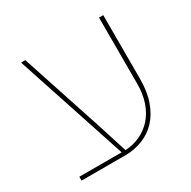

<svg xmlns="http://www.w3.org/2000/svg" viewBox="-137 -730 861 864"><g transform="rotate(-30 293.5 -298.0)"><path d="M48 -20H268L78 -596H100L240 -171L288 -20Q330 -22 366 -39Q402 -56 428 -85.5Q454 -115 468.5 -157Q483 -199 483 -252V-596H505V-265Q505 -199 487.5 -149.5Q470 -100 439.5 -67Q409 -34 366.5 -17Q324 0 275 0H48Z"/></g></svg>

Font: IBM Plex Sans Hebrew Thin
Style: Regular
Weight: 100
Designer: Mike Abbink, Paul van der Laan, Pieter van Rosmalen, Yanek Iontef
Foundry: Bold Monday
Version: Version 1.2